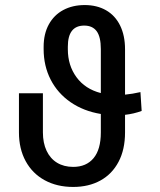

<svg xmlns="http://www.w3.org/2000/svg" viewBox="-20 -737 641 767"><path d="M479.5 -278.3V-208Q479.5 -139.6 453.6 -90.6Q427.7 -41.5 381.1 -15.9Q334.5 9.8 272.5 9.8Q207.5 9.8 158.4 -17.1Q109.4 -43.9 82.5 -93.3Q55.7 -142.6 55.7 -208V-364.3H151.4V-208Q151.4 -166 166 -134.8Q180.7 -103.5 208 -86.9Q235.4 -70.3 272.5 -70.3Q324.7 -70.3 353.8 -105.2Q382.8 -140.1 382.8 -208V-281.7Q314 -293 262.2 -328.6Q210.4 -364.3 182.4 -418.9Q154.3 -473.6 154.3 -541V-549.8Q154.3 -601.6 175 -639.4Q195.8 -677.2 232.9 -697Q270 -716.8 318.4 -716.8Q367.2 -716.8 403.6 -696Q439.9 -675.3 459.7 -635.3Q479.5 -595.2 479.5 -540V-358.9Q509.3 -361.8 541 -369.1L545.9 -293.9Q514.6 -282.2 479.5 -278.3ZM382.8 -365.2V-541Q382.8 -589.8 366.2 -612.3Q349.6 -634.8 316.4 -634.8Q251 -634.8 251 -550.8V-540Q251 -475.6 285.6 -428.5Q320.3 -381.3 382.8 -365.2Z"/></svg>

Font: Pretendard Std
Style: Regular
Weight: 400
Designer: Base glyphs from Inter by Rasmus Andersson; Hangeul glyphs from Noto Sans CJK(Source Han Sans) by Jang Soo-young and Kan
Foundry: Kil Hyung-jin
Version: Version 1.309